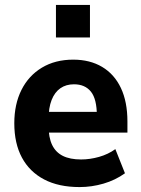

<svg xmlns="http://www.w3.org/2000/svg" viewBox="-20 -748 572 779"><path d="M303 11Q218 11 159 -20Q100 -51 69 -108.5Q38 -166 38 -248Q38 -325 67 -383Q96 -441 150 -473.5Q204 -506 277 -506Q345 -506 394.5 -476.5Q444 -447 470.5 -391Q497 -335 497 -255V-210H159V-294H387L373 -278Q373 -346 349 -376Q325 -406 280 -406Q248 -406 225 -390Q202 -374 189.5 -342.5Q177 -311 177 -263V-239Q177 -190 191.5 -160Q206 -130 235 -115.5Q264 -101 309 -101Q345 -101 382 -111.5Q419 -122 448 -143L487 -45Q448 -17 400 -3Q352 11 303 11ZM207 -596V-728H345V-596Z"/></svg>

Font: Nunito Sans 10pt SemiCondensed ExtraBold
Style: Regular
Weight: 800
Width: 4
Designer: Vernon Adams
Foundry: Vernon Adams
Version: Version 3.101;gftools[0.9.27]